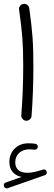

<svg xmlns="http://www.w3.org/2000/svg" viewBox="-26 -617 289 1023"><path d="M-4.9 376C-1.5 383.8 4.9 386.7 10.3 386.7C11.7 386.7 13.7 386.2 15.1 385.7L212.9 316.4C220.2 314.5 223.6 306.6 223.6 302.2C223.6 300.8 223.1 298.8 222.7 297.4C220.7 289.1 213.4 285.6 208 285.6C206.5 285.6 204.6 286.1 202.6 286.6C166 298.8 140.6 303.7 119.6 303.7C80.1 303.7 55.2 285.2 55.2 248C55.2 207.5 85 178.7 129.4 178.7C137.2 178.7 150.9 179.2 157.2 180.7H159.7C167 180.7 174.8 174.3 175.3 166V164.1C175.3 155.8 170.9 150.9 161.6 148.9C152.3 147.5 136.7 146.5 126.5 146.5C95.7 146.5 71.3 155.8 52.2 174.8C33.2 193.8 23.9 217.8 23.9 246.6C23.9 290 49.8 318.4 89.4 325.7L4.4 355.5C-3.9 357.9 -5.9 366.2 -5.9 370.6C-5.9 372.6 -5.4 374.5 -4.9 376ZM75.7 -565.9C92.8 -443.4 97.7 -385.7 97.7 -263.7C97.7 -182.1 94.2 -81.5 87.4 -2.4V0C87.4 12.2 98.1 24.9 112.3 26.4H114.7C127.9 26.4 140.6 15.6 142.1 1.5C148.4 -77.6 151.9 -179.2 151.9 -261.7C151.9 -387.7 147 -450.2 129.9 -572.8C127.9 -587.9 114.7 -596.7 103 -596.7C101.6 -596.7 100.6 -596.7 99.1 -596.2C85 -594.7 75.2 -581.5 75.2 -569.8C75.2 -568.4 75.2 -567.4 75.7 -565.9Z"/></svg>

Font: Mikhak Light
Style: Regular
Weight: 300
Designer: Amin Abedi
Version: Version 3.2